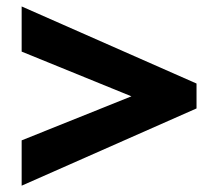

<svg xmlns="http://www.w3.org/2000/svg" viewBox="-20 -717 692 602"><path d="M47.9 -134.8V-276.9L392.1 -415L47.9 -555.2V-696.8L596.2 -455.1V-377Z"/></svg>

Font: Hussar Preview
Style: Bold
Weight: 700
Foundry: Cannot Into Space Fonts, PlusOne Fonts
Version: Version 2.29RC2 "Millennial"